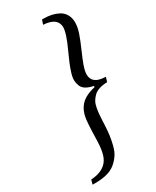

<svg xmlns="http://www.w3.org/2000/svg" viewBox="-210 -749 759 935"><g transform="rotate(-30 170.0 -282.0)"><path d="M15.1 127.9 22 103Q105 97.7 127.9 39.1Q130.4 32.7 132.3 25.6Q134.3 18.6 135.5 12.5Q136.7 6.3 137.9 -2.4Q139.2 -11.2 139.6 -16.4Q140.1 -21.5 140.6 -31Q141.1 -40.5 141.4 -43.9Q141.6 -47.4 141.8 -57.1Q142.1 -66.9 142.1 -68.8Q144 -150.9 149.9 -178.2Q161.6 -232.9 204.6 -257.8Q227.1 -271 261.2 -278.8V-285.2Q235.8 -290.5 220 -300Q204.1 -309.6 198 -324.7Q191.9 -339.8 191.2 -356Q190.4 -372.1 198 -396.5Q205.6 -420.9 214.4 -442.1Q223.1 -463.4 237.8 -495.1Q275.9 -576.2 274.9 -610.8Q273.4 -635.3 255.1 -649.7Q236.8 -664.1 195.8 -667L204.1 -691.9H213.9Q236.8 -691.9 257.1 -687.5Q277.3 -683.1 295.4 -673.6Q313.5 -664.1 324.7 -646Q335.9 -627.9 336.9 -603Q337.4 -575.7 326.9 -543.9Q316.4 -512.2 292 -457Q263.2 -392.1 259.3 -364.7Q250.5 -304.7 314.9 -296.4Q323.7 -295.4 334 -294.9L326.2 -269Q300.3 -268.6 281 -262.2Q261.7 -255.9 249.8 -244.1Q237.8 -232.4 230.5 -219.2Q223.1 -206.1 219.7 -187Q216.3 -168 214.8 -151.6Q213.4 -135.3 212.4 -113.3Q211.9 -104 211.9 -99.1Q210.4 -64.5 207 -39.1Q203.6 -13.7 196.5 14.2Q189.5 42 176.8 61Q164.1 80.1 145 96.2Q126 112.3 97.2 120.1Q68.4 127.9 30.8 127.9Z"/></g></svg>

Font: Linguistics Pro
Style: Italic
Weight: 400
Italic angle: -12°
Designer: Stefan Peev, Context Ltd
Foundry: Stefan Peev, Context Ltd
Version: Version 001.000